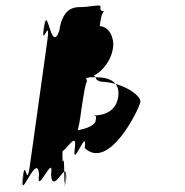

<svg xmlns="http://www.w3.org/2000/svg" viewBox="-20 -729 679 703"><path d="M273 -703C253 -703 209 -701 197 -616C167 -531 154 -712 143 -636C131 -551 153 -719 141 -634C128 -538 167 -681 153 -578L90 -127C76 -24 75 -168 62 -72C50 13 76 -155 64 -70C53 7 117 -175 123 -90C111 -5 179 -175 167 -90C172 -5 232 -165 219 -70C207 15 234 -157 222 -72C211 5 219 -194 210 -127L213 -151C203 -83 215 -283 204 -206C192 -121 213 -289 201 -204C188 -110 266 -274 254 -187C242 -102 302 -272 290 -187C380 -102 491 -333 494 -356C497 -380 426 -430 344 -430C363 -430 329 -430 331 -446C316 -462 284 -453 286 -444H301C345 -453 387 -502 394 -555C399 -591 379 -633 345 -633C348 -651 350 -678 361 -688C349 -688 346 -691 348 -707C340 -713 309 -703 273 -703ZM274 -300C277 -322 292 -429 298 -429C299 -437 291 -451 294 -455C294 -455 286 -453 292 -453C295 -449 303 -446 317 -446H334C380 -446 420 -429 413 -376C406 -324 366 -306 320 -306C336 -306 332 -300 329 -282C318 -264 285 -256 265 -252V-250C264 -254 270 -269 274 -300Z"/></svg>

Font: Hussar Przerywany
Style: Obl
Weight: 400
Foundry: Cannot Into Space Fonts
Version: Version 0.982